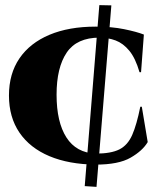

<svg xmlns="http://www.w3.org/2000/svg" viewBox="-20 -721 618 750"><path d="M534 -304 557 -166Q537 -132 490 -105Q443 -78 354 -78Q249 -79 173 -111Q97 -143 56 -203Q15 -263 15 -348Q15 -433 56 -493Q97 -553 173 -585Q249 -617 354 -617Q416 -617 465 -607Q514 -597 542 -586L531 -439H525Q509 -494 485 -523Q461 -552 431.5 -563Q402 -574 369 -574Q280 -574 240.5 -515.5Q201 -457 201 -351Q201 -244 239.5 -184Q278 -124 354 -121Q414 -121 446.5 -137.5Q479 -154 496.5 -194Q514 -234 528 -304ZM368 -701 415 -700 357 9 311 6Z"/></svg>

Font: Cinzel Black
Style: Regular
Weight: 900
Designer: Natanael Gama
Version: Version 2.000